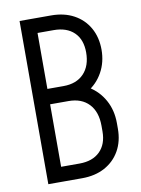

<svg xmlns="http://www.w3.org/2000/svg" viewBox="-81 -756 596 811"><g transform="rotate(-10 217.5 -350.0)"><path d="M195 -331V-397Q251 -397 282.5 -430Q314 -463 314 -521H380Q380 -467 356 -424Q332 -381 290 -356Q248 -331 195 -331ZM96 0V-63H205V0ZM96 -331V-397H205V-331ZM324 -179V-205H390V-179ZM324 -204Q324 -264 292.5 -297.5Q261 -331 205 -331V-397Q258 -397 300 -371.5Q342 -346 366 -302.5Q390 -259 390 -204ZM96 -637V-700H195V-637ZM380 -520H314Q314 -576 282.5 -606.5Q251 -637 195 -637V-700Q251 -700 292.5 -677.5Q334 -655 357 -614.5Q380 -574 380 -520ZM390 -180Q390 -126 367 -85.5Q344 -45 302.5 -22.5Q261 0 205 0V-63Q261 -63 292.5 -94Q324 -125 324 -180ZM60 0V-700H126V0Z"/></g></svg>

Font: Akshar Light Light
Style: Regular
Weight: 300
Version: Version 1.100